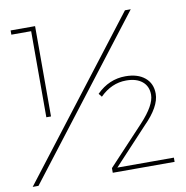

<svg xmlns="http://www.w3.org/2000/svg" viewBox="-94 -775 822 850"><g transform="rotate(-10 317.0 -349.5)"><path d="M523 -699H549L11 0H-15ZM9 -699H119V-293H98V-680H9ZM506 -193Q572 -264 572 -311Q572 -349 546 -370.5Q520 -392 474 -392Q408 -392 356 -340L344 -355Q400 -411 474 -411Q529 -411 561 -384.5Q593 -358 593 -312Q593 -254 520 -181L369 -19H623V0H345V-21Z"/></g></svg>

Font: Montserrat arm Thin
Style: Regular
Weight: 250
Designer: Julieta Ulanovsky
Foundry: Julieta Ulanovsky
Version: Version 6.000;PS 006.000;hotconv 1.0.88;makeotf.lib2.5.64775